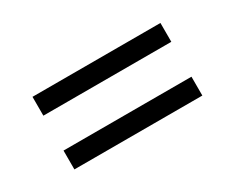

<svg xmlns="http://www.w3.org/2000/svg" viewBox="-49 -582 680 556"><g transform="rotate(-30 291.0 -303.5)"><path d="M77.1 -361.8V-424.8H504.9V-361.8ZM77.1 -182.1V-245.1H504.9V-182.1Z"/></g></svg>

Font: Literata Book
Style: Regular
Weight: 400
Designer: Latin by Veronika Burian and Jose Scaglione. Greek by Irene Vlachou. Cyrillic by Vera Evstafieva
Foundry: TypeTogether
Version: Version 2.003;PS 002.003;hotconv 1.0.88;makeotf.lib2.5.64775